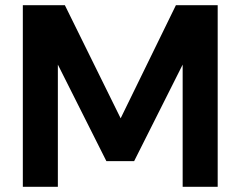

<svg xmlns="http://www.w3.org/2000/svg" viewBox="-20 -720 927 740"><path d="M68 0V-700H230L445 -264L658 -700H819V0H684V-471L497 -99H390L203 -471V0Z"/></svg>

Font: DM Sans 17pt
Style: Bold
Weight: 700
Version: Version 4.004;gftools[0.9.30]